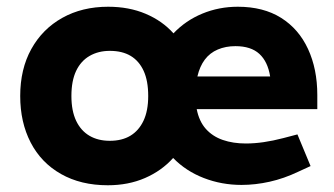

<svg xmlns="http://www.w3.org/2000/svg" viewBox="-20 -541 992 570"><path d="M300 9Q220 9 161 -24.5Q102 -58 71 -118Q40 -178 40 -256Q40 -336 73 -395.5Q106 -455 165 -488Q224 -521 301 -521Q363 -521 412.5 -500Q462 -479 495 -442Q531 -480 580.5 -500.5Q630 -521 686 -521Q762 -521 814.5 -488Q867 -455 894.5 -395.5Q922 -336 922 -259V-217H564Q571 -181 591 -158.5Q611 -136 641.5 -125.5Q672 -115 710 -115Q760 -115 821 -131L863 -142L902 -48L865 -31Q823 -11 780.5 -1.5Q738 8 697 8Q638 8 585 -12.5Q532 -33 494 -72Q460 -34 410.5 -12.5Q361 9 300 9ZM192 -256Q192 -212 206 -182.5Q220 -153 245.5 -138Q271 -123 306 -123Q342 -123 367 -138Q392 -153 406 -182.5Q420 -212 420 -256Q420 -301 406.5 -330.5Q393 -360 368 -375Q343 -390 306 -390Q272 -390 246 -375Q220 -360 206 -330.5Q192 -301 192 -256ZM566 -314H782Q775 -358 750 -381Q725 -404 679 -404Q650 -404 626.5 -394Q603 -384 588 -364Q573 -344 566 -314Z"/></svg>

Font: REM Medium SemiBold
Style: Regular
Weight: 600
Version: Version 1.005;gftools[0.9.28]